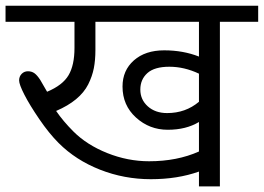

<svg xmlns="http://www.w3.org/2000/svg" viewBox="-35 -667 944 687"><path d="M498.5 -90Q598.6 -90 676.9 -124.9V-230.5Q630.9 -202.7 565.2 -202.7Q499.5 -202.7 451.5 -246.5Q403.4 -290.2 403.4 -357.4Q403.4 -415.1 444.1 -451Q484.8 -486.9 552.6 -486.9Q620.3 -486.9 676.9 -464.6V-589H306.4V-488.4Q306.4 -452 300.8 -423.2Q295.2 -394.3 280.6 -365Q250.8 -306.4 165.8 -270Q191.1 -233.1 227.5 -196.7Q275.5 -148.6 348.8 -119.3Q422.1 -90 498.5 -90ZM563.2 -262.4Q628.9 -262.4 676.9 -302.8V-403.4Q624.4 -428.2 571 -428.2Q517.7 -428.2 492.4 -405.5Q467.1 -382.7 467.1 -346.6Q467.1 -310.4 493.9 -286.4Q520.7 -262.4 563.2 -262.4ZM676.9 0V-53.1Q600.1 -25.8 504.8 -25.8Q409.5 -25.8 322.8 -59.9Q236.1 -94 174.9 -155.2Q140.5 -189.6 105.7 -240.6Q70.8 -291.7 52.1 -328.4Q33.4 -365 33.4 -379.2Q33.4 -393.3 42.5 -402.7Q51.6 -412 65 -412Q78.4 -412 88.2 -405Q98.1 -397.9 109.2 -380.7L133.5 -338.7Q189.1 -362 210.3 -397.9Q231.5 -433.8 231.5 -495.4V-589H-15.2V-646.6H888.8V-589H751.8V0Z"/></svg>

Font: Khula
Style: Regular
Weight: 400
Designer: Erin McLaughlin, Steve Matteson
Version: Version 1.000;PS 1.0;hotconv 1.0.72;makeotf.lib2.5.5900; ttf